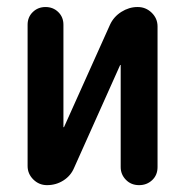

<svg xmlns="http://www.w3.org/2000/svg" viewBox="-20 -540 540 560"><path d="M117.2 0Q93.8 0 77.1 -16.6Q60.5 -33.2 60.5 -55.7V-467.8Q60.5 -490.2 75.7 -504.9Q90.8 -519.5 112.8 -519.5Q134.8 -519.5 149.9 -504.9Q165 -490.2 165 -467.8V-169.9Q165 -168.9 166 -168.9Q167 -168.9 167 -169.9L300.8 -467.8Q311.5 -491.2 334 -505.4Q356.4 -519.5 380.9 -519.5H381.8Q405.3 -519.5 422.4 -502.9Q439.5 -486.3 439.5 -462.9V-52.7Q439.5 -29.3 423.8 -14.6Q408.2 0 385.7 0Q362.3 0 347.2 -15.6Q332 -31.2 332 -52.7V-349.6Q332 -350.6 331.1 -350.6Q330.1 -350.6 330.1 -349.6L196.3 -50.8Q186.5 -27.3 165 -13.7Q143.6 0 117.2 0Z"/></svg>

Font: Rounded Mgen+ 2m medium
Style: Regular
Weight: 500
Designer: [Source Han Sans]
Ryoko NISHIZUKA  (kana & ideographs); Paul D. Hunt (Latin, Greek & Cyrillic); Wenlong ZHANG  (bopomofo
Version: Version 1.059.20150602